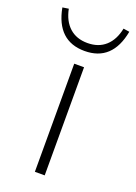

<svg xmlns="http://www.w3.org/2000/svg" viewBox="-149 -717 546 771"><g transform="rotate(20 124.0 -331.0)"><path d="M267 -658 241 -662Q231 -612 201 -585Q171 -558 124 -558Q77 -558 47 -585Q17 -612 7 -662L-19 -658Q6 -524 124 -524Q242 -524 267 -658ZM103 0V-462H145V0Z"/></g></svg>

Font: EauTestSC Light
Style: Regular
Weight: 300
Designer: Christian Thalmann (Catharsis Fonts)
Version: Version 0.001;PS 000.001;hotconv 1.0.88;makeotf.lib2.5.64775